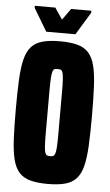

<svg xmlns="http://www.w3.org/2000/svg" viewBox="-59 -898 543 944"><g transform="rotate(5 213.0 -425.5)"><path d="M213 8Q161 8 126.5 -1.5Q92 -11 71.5 -34Q51 -57 41 -97Q31 -137 28 -198Q25 -259 25 -344Q25 -430 28 -490.5Q31 -551 41 -591Q51 -631 71.5 -654Q92 -677 126.5 -686.5Q161 -696 213 -696Q265 -696 299.5 -686.5Q334 -677 354.5 -654Q375 -631 385 -591Q395 -551 398 -490.5Q401 -430 401 -344Q401 -259 398 -198Q395 -137 385 -97Q375 -57 354.5 -34Q334 -11 299.5 -1.5Q265 8 213 8ZM213 -129Q222 -129 228 -131.5Q234 -134 237.5 -144Q241 -154 242.5 -176.5Q244 -199 244 -240Q244 -281 244 -344Q244 -408 244 -448.5Q244 -489 242.5 -512Q241 -535 237.5 -545Q234 -555 228 -557Q222 -559 213 -559Q203 -559 197.5 -557Q192 -555 188.5 -545Q185 -535 183.5 -512Q182 -489 182 -448.5Q182 -408 182 -344Q182 -281 182 -240Q182 -199 183.5 -176.5Q185 -154 188.5 -144Q192 -134 197.5 -131.5Q203 -129 213 -129ZM141 -737 74 -849V-859H175L213 -803L253 -859H353V-849L285 -737Z"/></g></svg>

Font: Saira ExtraCondensed Black
Style: Regular
Weight: 900
Width: 2
Designer: Hector Gatti with collaboration of the Omnibus-Type team
Foundry: Omnibus-Type
Version: Version 1.101